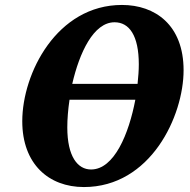

<svg xmlns="http://www.w3.org/2000/svg" viewBox="-20 -745 768 776"><path d="M319 11C589 11 722 -276 722 -461C722 -644 607 -725 473 -725C210 -725 70 -449 70 -255C70 -82 177 11 319 11ZM443 -655C502 -655 541 -602 541 -485C541 -461 539 -434 536 -406H272C301 -532 358 -655 443 -655ZM348 -60C294 -60 252 -112 252 -230C252 -263 255 -302 261 -342H527C501 -205 442 -60 348 -60Z"/></svg>

Font: Noto Serif Condensed Black
Style: Italic
Weight: 900
Width: 3
Italic angle: -12°
Designer: Monotype Design Team
Foundry: Monotype Imaging Inc.
Version: Version 2.013